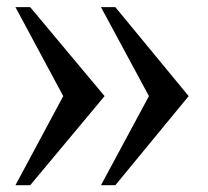

<svg xmlns="http://www.w3.org/2000/svg" viewBox="-20 -524 593 548"><path d="M268.2 -503.6H309.2L518.5 -249.7L309.2 4.6H268.2L405.1 -249.7ZM24.1 -503.6H66.2L278.5 -249.7L66.2 4.6H24.1L160.5 -249.7Z"/></svg>

Font: MM Jasmine
Style: Regular
Weight: 400
Designer: Khon Soe Zaw Thu
Version: Version 1.00 July 11, 2016, initial release